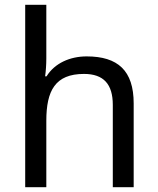

<svg xmlns="http://www.w3.org/2000/svg" viewBox="-20 -780 658 800"><path d="M173 -537V-760H85V0H173V-277C173 -402 210 -472 330 -472C412 -472 450 -429 450 -343V0H537V-349C537 -486 471 -545 341 -545C272 -545 208 -517 174 -462H168C171 -483 173 -511 173 -537Z"/></svg>

Font: Noto Sans Caucasian Albanian
Style: Regular
Weight: 400
Designer: Monotype Design Team
Foundry: Monotype Imaging Inc.
Version: Version 2.005